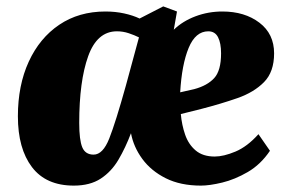

<svg xmlns="http://www.w3.org/2000/svg" viewBox="-20 -567 910 601"><path d="M676 -531Q746 -531 792 -496Q838 -461 838 -400Q838 -342 806.5 -310Q775 -278 723.5 -260Q672 -242 610 -226L546 -210Q549 -176 559.5 -145.5Q570 -115 592.5 -96Q615 -77 652 -77Q680 -77 717 -92.5Q754 -108 789 -147L825 -95Q796 -52 755.5 -28.5Q715 -5 675.5 4.5Q636 14 609 14Q545 14 499 -9Q453 -32 425.5 -69.5Q398 -107 390 -150Q373 -105 351 -67.5Q329 -30 295.5 -8Q262 14 211 14Q124 14 80 -44Q36 -102 36 -203Q36 -300 70 -374Q104 -448 165.5 -489.5Q227 -531 310 -531Q341 -531 368.5 -525Q396 -519 417 -509L491 -547L534 -531L524 -474Q552 -501 592 -516Q632 -531 676 -531ZM672 -400Q672 -432 662.5 -450.5Q653 -469 632 -469Q592 -469 570.5 -417Q549 -365 544 -278L588 -288Q629 -299 650.5 -322.5Q672 -346 672 -400ZM273 -83Q302 -83 322 -133.5Q342 -184 374 -299L415 -450Q401 -457 383 -463Q365 -469 346 -469Q284 -469 256 -391Q228 -313 228 -182Q228 -129 237.5 -106Q247 -83 273 -83Z"/></svg>

Font: Literata 36pt ExtraBold
Style: Italic
Weight: 800
Italic angle: -2°
Designer: Latin by Veronika Burian and Jose Scaglione. Greek by Irene Vlachou. Cyrillic by Vera Evstafieva
Foundry: TypeTogether
Version: Version 3.002